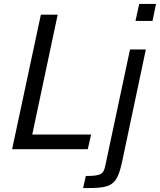

<svg xmlns="http://www.w3.org/2000/svg" viewBox="-20 -763 818 982"><path d="M692 -743 673 -656H760L778 -743ZM189 -688 42 0H429L446 -75H145L275 -688ZM419 137 405 199C546 199 577 194 605 62L726 -510H645L519 82C510 126 501 137 419 137Z"/></svg>

Font: Saira UNSAM
Style: Italic
Weight: 400
Italic angle: -12°
Designer: Hector Gatti with collaboration of the Omnibus-Type team
Foundry: Omnibus-Type
Version: Version 0.072;PS 000.072;hotconv 1.0.88;makeotf.lib2.5.64775